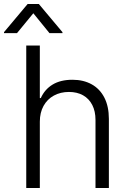

<svg xmlns="http://www.w3.org/2000/svg" viewBox="-59 -933 632 953"><path d="M138.7 0H71.3V-707H138.7V-446.3H143.6Q163.1 -489.7 202.4 -513.4Q241.7 -537.1 300.8 -537.1Q355 -537.1 395.8 -514.6Q436.5 -492.2 459 -448.5Q481.4 -404.8 481.4 -342.8V0H415V-337.9Q415 -380.9 398.9 -412.1Q382.8 -443.4 353.3 -460Q323.7 -476.6 283.2 -476.6Q241.2 -476.6 208.5 -458.7Q175.8 -440.9 157.2 -407.5Q138.7 -374 138.7 -329.1ZM106.4 -867.2 25.4 -768.6H-39.1V-773.4L78.1 -913.1H133.8L251 -773.4V-768.6H186.5Z"/></svg>

Font: Pretendard JP Light
Style: Regular
Weight: 300
Designer: Base glyphs from Inter by Rasmus Andersson; Hangeul glyphs from Noto Sans CJK(Source Han Sans) by Jang Soo-young and Kan
Foundry: Kil Hyung-jin
Version: Version 1.309